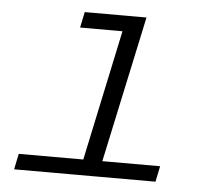

<svg xmlns="http://www.w3.org/2000/svg" viewBox="-44 -595 738 644"><g transform="rotate(5 325.0 -273.0)"><path d="M243 0 359 -546H424L307 0ZM26 0 37 -53H513L502 0ZM205 -493 216 -546H392L380 -493Z"/></g></svg>

Font: Azeret Mono ExtraLight
Style: Italic
Weight: 250
Italic angle: -12°
Designer: Martin Vácha
Foundry: Displaay
Version: Version 1.002